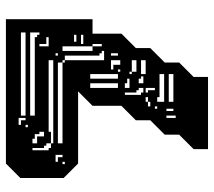

<svg xmlns="http://www.w3.org/2000/svg" viewBox="-58 -682 740 665"><g transform="rotate(-90 312.5 -350.0)"><path d="M128 0V-50L178 -100V-150L228 -200V-250L278 -300V-400L328 -450H78L28 -500V-650L78 -700H578V-400H528V-300L478 -250V-200L428 -150V-100L378 -50V0ZM244 -648V-632H532V-648ZM492 -560V-584H484V-552H516V-560ZM188 -544H148V-560H140V-568H132V-608H124V-552H132V-544H148V-536H436V-552H188ZM524 -432V-440H492V-432ZM372 -312H388V-408H372ZM436 -216V-232H388V-216ZM324 -216V-208H332V-184H340V-216ZM292 -216V-208H308V-216ZM236 -656H212V-648H228V-632H236ZM204 -624H212V-632H204ZM244 -616V-600H516V-592H524V-584H532V-616ZM172 -592V-568H188V-584H180V-600H164V-608H148V-592ZM452 -520H460V-528H452ZM108 -528H84V-520H100V-504H108ZM76 -496H84V-504H76ZM524 -464H500V-456H524ZM428 -496H436V-456H452V-496H436V-504H428V-520H148V-504H428ZM492 -368V-400H484V-504H468V-400H484V-368ZM452 -456H436V-408H452ZM452 -408H436V-360H468V-368H460V-376H452ZM356 -408H340V-360H356ZM460 -336H452V-312H460ZM396 -304H404V-312H396ZM420 -328V-304H436V-336H404V-328ZM356 -360H340V-312H356ZM388 -264H396V-248H436V-264H396V-272H388ZM356 -280V-288H340V-272H372V-280ZM380 -224V-232H372V-240H356V-224ZM332 -240V-248H324V-288H316V-232H324V-224H340V-240ZM292 -200V-208H276V-200ZM276 -184H268V-176H276ZM308 -168V-176H292V-152H388V-168ZM268 -144H260V-120H268ZM388 -120V-136H292V-120ZM236 -112H244V-144H236Z"/></g></svg>

Font: Rubik Broken Fax
Style: Regular
Weight: 400
Designer: Hubert and Fischer, NaN
Foundry: Hubert and Fischer, NaN
Version: Version 2.201